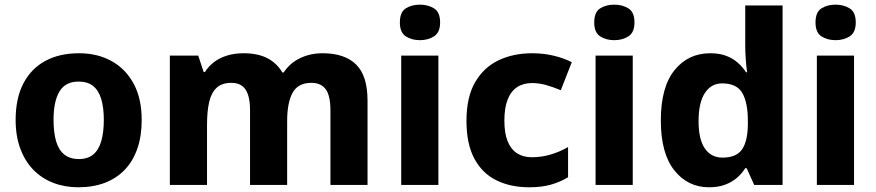

<svg xmlns="http://www.w3.org/2000/svg" viewBox="-20 -783 3709 813"><path d="M580 -275.1Q580 -206.7 561.5 -153.5Q543 -100.3 508.1 -64Q473.2 -27.7 423.7 -8.8Q374.2 10 311.8 10Q254.1 10 205.4 -8.8Q156.7 -27.7 121.3 -64Q85.9 -100.3 66.1 -153.5Q46.2 -206.7 46.2 -275.1Q46.2 -366.1 78.6 -428.9Q111 -491.8 171 -524.6Q231 -557.5 314.8 -557.5Q392.5 -557.5 452 -524.6Q511.6 -491.8 545.8 -428.9Q580 -366.1 580 -275.1ZM206.7 -275.1Q206.7 -222.8 217.4 -185.4Q228.2 -148 252.1 -128.8Q276 -109.5 313.8 -109.5Q351.6 -109.5 374.8 -128.8Q398 -148 408.8 -185.4Q419.6 -222.8 419.6 -275.1Q419.6 -327.6 408.6 -363.8Q397.7 -400.1 374.3 -418.9Q350.9 -437.6 312.8 -437.6Q257.1 -437.6 231.9 -395.8Q206.7 -353.9 206.7 -275.1Z M1345.8 -557.5Q1439.5 -557.5 1487.9 -509.9Q1536.3 -462.4 1536.3 -356.4V0H1379.2V-315.3Q1379.2 -378.3 1359.1 -405.3Q1339 -432.2 1298.5 -432.2Q1242 -432.2 1219 -390.3Q1195.9 -348.3 1195.9 -270.4V0H1038.8V-315.3Q1038.8 -356 1030.2 -381.8Q1021.6 -407.6 1004.3 -419.9Q987.1 -432.2 959.8 -432.2Q920 -432.2 897.4 -411.4Q874.8 -390.6 865.7 -351Q856.6 -311.3 856.6 -253.7V0H699.2V-547.5H819.4L842.5 -477.8H847.5Q863.2 -502.5 886.6 -520.3Q910.1 -538.1 941.5 -547.8Q972.8 -557.5 1010.9 -557.5Q1072.2 -557.5 1112.4 -536.5Q1152.5 -515.5 1175.6 -476.2H1181.2Q1207.6 -516.2 1250.7 -536.8Q1293.8 -557.5 1345.8 -557.5Z M1836.3 -547.5V0H1678.9V-547.5ZM1758.2 -763.3Q1792.4 -763.3 1818 -747.4Q1843.6 -731.6 1843.6 -687.7Q1843.6 -645.6 1818 -629.2Q1792.4 -612.9 1758.2 -612.9Q1722.8 -612.9 1698 -629.2Q1673.2 -645.6 1673.2 -687.7Q1673.2 -731.6 1698 -747.4Q1722.8 -763.3 1758.2 -763.3Z M2221.1 10Q2141.4 10 2081.5 -19.7Q2021.6 -49.3 1988.4 -111.7Q1955.2 -174 1955.2 -271.1Q1955.2 -371.4 1991.6 -434.4Q2028 -497.4 2090.5 -527.4Q2153.1 -557.5 2233.2 -557.5Q2280.9 -557.5 2324 -547.3Q2367 -537.1 2401.2 -519.7L2354.6 -400.9Q2323.9 -413.9 2293.6 -422.6Q2263.2 -431.3 2232.5 -431.3Q2195.4 -431.3 2169.2 -413.7Q2142.9 -396 2129.3 -360.8Q2115.7 -325.6 2115.7 -272.1Q2115.7 -218.8 2129.6 -184.6Q2143.6 -150.4 2169.5 -133.8Q2195.4 -117.2 2231.6 -117.2Q2273.6 -117.2 2312.5 -128.9Q2351.3 -140.6 2385.4 -160.3V-32.5Q2353.7 -13.1 2314.1 -1.5Q2274.5 10 2221.1 10Z M2659.3 -547.5V0H2501.9V-547.5ZM2581.2 -763.3Q2615.4 -763.3 2641 -747.4Q2666.6 -731.6 2666.6 -687.7Q2666.6 -645.6 2641 -629.2Q2615.4 -612.9 2581.2 -612.9Q2545.8 -612.9 2521 -629.2Q2496.2 -645.6 2496.2 -687.7Q2496.2 -731.6 2521 -747.4Q2545.8 -763.3 2581.2 -763.3Z M2982.1 10Q2892.2 10 2835.2 -61.9Q2778.2 -133.7 2778.2 -273.1Q2778.2 -413.8 2836 -485.6Q2893.8 -557.5 2987.1 -557.5Q3025.7 -557.5 3054 -547Q3082.3 -536.5 3103.3 -518.1Q3124.3 -499.8 3139 -477.1H3143.6Q3140.6 -495.5 3138.1 -528.7Q3135.6 -562 3135.6 -590.5V-760H3293.7V0H3173.5L3141.6 -70.7H3135.6Q3121.6 -48.3 3100.6 -30.2Q3079.7 -12 3050.5 -1Q3021.4 10 2982.1 10ZM3039.2 -115.6Q3097.9 -115.6 3122 -150.3Q3146 -185 3146.7 -256.1V-271.4Q3146.7 -347.8 3123.5 -388.8Q3100.2 -429.9 3037.5 -429.9Q2991.5 -429.9 2964.7 -389.2Q2938 -348.5 2938 -270.4Q2938 -192.6 2964.7 -154.1Q2991.5 -115.6 3039.2 -115.6Z M3596.3 -547.5V0H3438.9V-547.5ZM3518.2 -763.3Q3552.4 -763.3 3578 -747.4Q3603.6 -731.6 3603.6 -687.7Q3603.6 -645.6 3578 -629.2Q3552.4 -612.9 3518.2 -612.9Q3482.8 -612.9 3458 -629.2Q3433.2 -645.6 3433.2 -687.7Q3433.2 -731.6 3458 -747.4Q3482.8 -763.3 3518.2 -763.3Z"/></svg>

Font: Noto Sans Oriya
Style: Regular
Weight: 400
Designer: Amélie Bonet and Sol Matas
Foundry: Google LLC
Version: Version 2.006